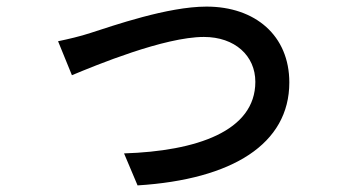

<svg xmlns="http://www.w3.org/2000/svg" viewBox="-20 -536 1040 582"><path d="M156 -411 198 -308C270 -338 478 -424 598 -424C692 -424 754 -367 754 -288C754 -138 575 -78 356 -71L397 26C685 8 857 -100 857 -286C857 -428 754 -516 606 -516C488 -516 323 -458 254 -436C224 -426 185 -417 156 -411Z"/></svg>

Font: Noto Sans CJK JP Medium
Style: Regular
Weight: 500
Designer: Ryoko NISHIZUKA (kana & ideographs); Paul D. Hunt (Latin, Greek & Cyrillic); Wenlong ZHANG (bopomofo); Sandoll Communica
Foundry: Adobe Systems Incorporated
Version: Version 1.004;PS 1.004;hotconv 1.0.82;makeotf.lib2.5.63406